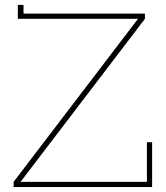

<svg xmlns="http://www.w3.org/2000/svg" viewBox="-20 -755 669 775"><path d="M594 0V-181H573V-21H63L565 -679V-700H75V-735H52V-679H537L35 -21V0Z"/></svg>

Font: Josefin Slab Thin ExtraLight
Style: Regular
Weight: 250
Version: Version 2.000